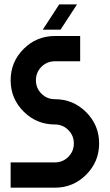

<svg xmlns="http://www.w3.org/2000/svg" viewBox="-20 -870 509 890"><path d="M234.4 -703.1H351.6V-585.9H234.4Q197.8 -585.9 172.1 -560.3Q146.5 -534.7 146.5 -498Q146.5 -461.4 172.1 -435.8Q197.8 -410.2 234.4 -410.2Q319.3 -410.2 379.4 -350.1Q439.5 -290 439.5 -205.1Q439.5 -120.1 379.4 -60.1Q319.3 0 234.4 0H29.3V-117.2H234.4Q271 -117.2 296.6 -142.8Q322.3 -168.5 322.3 -205.1Q322.3 -241.7 296.6 -267.3Q271 -293 234.4 -293Q149.4 -293 89.4 -353Q29.3 -413.1 29.3 -498Q29.3 -583 89.4 -643.1Q149.4 -703.1 234.4 -703.1ZM336.9 -849.6 260.7 -732.4H178.2L254.4 -849.6Z"/></svg>

Font: Gerhaus
Style: Regular
Weight: 400
Designer: GGBotNet
Foundry: GGBotNet
Version: 1.01